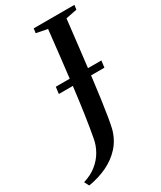

<svg xmlns="http://www.w3.org/2000/svg" viewBox="-314 -820 889 1058"><g transform="rotate(-30 130.0 -291.5)"><path d="M-75.5 160 -91 130Q-42 115.5 -7.8 88Q26.5 60.5 47.2 24.5Q68 -11.5 75 -51Q87 -115 98.5 -194Q110 -273 120.5 -359.8Q131 -446.5 140.8 -533.5Q150.5 -620.5 159.5 -700.5L88.5 -714.5L92.5 -743H351.5L347.5 -714.5L276.5 -700.5Q265.5 -605.5 255.5 -518.8Q245.5 -432 236.2 -356.5Q227 -281 218.5 -219.5Q210 -158 202.5 -113.8Q195 -69.5 189 -45Q173 14 135 56Q97 98 43 123.8Q-11 149.5 -75.5 160ZM31.5 -360.5 37 -403.5H327L321.5 -360.5Z"/></g></svg>

Font: Merriweather 96pt Medium
Style: Italic
Weight: 500
Italic angle: -7.8°
Version: Version 2.101